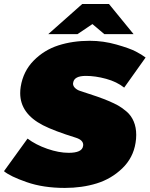

<svg xmlns="http://www.w3.org/2000/svg" viewBox="-34 -920 746 957"><path d="M442.5 -900H509.2L631.7 -750H485.8L426.7 -800L352.5 -750H206.7L375.8 -900ZM-14.2 -66.7 103.3 -229.2Q144.2 -198.3 201.7 -178.3Q259.2 -158.3 308.3 -158.3Q375 -158.3 380 -191.7Q380 -192.5 380.4 -194.6Q380.8 -196.7 380.8 -197.5Q380.8 -221.7 345 -233.3Q235 -267.5 180 -295.8Q66.7 -354.2 66.7 -455.8Q66.7 -471.7 69.2 -487.5Q81.7 -565 133.8 -617.9Q185.8 -670.8 257.1 -693.8Q328.3 -716.7 413.3 -716.7Q480.8 -716.7 546.7 -697.9Q612.5 -679.2 642.9 -663.3Q673.3 -647.5 691.7 -633.3L585 -483.3Q548.3 -512.5 495 -527.1Q441.7 -541.7 394.2 -541.7Q335.8 -541.7 330.8 -508.3Q330.8 -507.5 330.4 -505.8Q330 -504.2 330 -503.3Q330 -490.8 340.8 -480.8Q351.7 -470.8 365.8 -466.7Q463.3 -435.8 507.5 -416.7Q535 -405 554.6 -394.2Q574.2 -383.3 597.1 -363.8Q620 -344.2 632.5 -314.6Q645 -285 645 -247.5Q645 -227.5 641.7 -208.3Q630 -133.3 575.4 -80.8Q520.8 -28.3 447.9 -5.8Q375 16.7 289.2 16.7Q181.7 16.7 99.2 -12.1Q16.7 -40.8 -14.2 -66.7Z"/></svg>

Font: BoonTook
Style: Italic
Weight: 400
Italic angle: -9°
Designer: Sungsit Sawaiwan
Foundry: FontUni
Version: Version 3.0